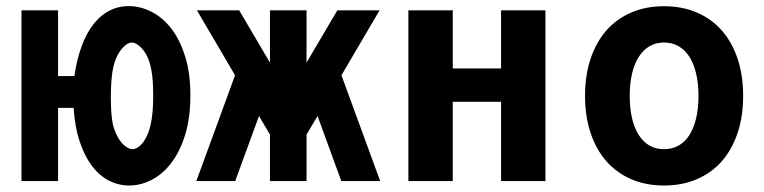

<svg xmlns="http://www.w3.org/2000/svg" viewBox="-20 -580 2448 615"><path d="M394 14.2Q359.4 14.2 328.6 -1.7Q297.9 -17.6 274.2 -49.1Q250.5 -80.6 235.1 -127Q219.7 -173.3 215.8 -234.4H166V0H48.8V-546.9H166V-336.4H218.3Q226.1 -391.1 242.2 -433.8Q258.3 -476.6 281.7 -505.4Q305.2 -534.2 335.7 -548.3Q366.2 -562.5 402.3 -560.1Q438.5 -557.6 472.2 -538.6Q505.9 -519.5 532 -484.1Q558.1 -448.7 574 -396.2Q589.8 -343.8 589.8 -274.4Q589.8 -202.1 573 -147.9Q556.2 -93.8 528.6 -57.9Q501 -22 465.8 -3.9Q430.7 14.2 394 14.2ZM404.3 -102.1Q415 -102.1 427.7 -112.5Q440.4 -123 450.2 -144Q460.9 -166.5 465.8 -198Q470.7 -229.5 470.7 -273.9Q470.7 -324.7 464.8 -355.7Q459 -386.7 448.2 -405.8Q444.3 -412.6 439 -419.4Q433.6 -426.3 427.5 -431.6Q421.4 -437 415 -440.4Q408.7 -443.8 402.3 -443.8Q391.6 -443.8 379.6 -433.3Q367.7 -422.9 357.9 -405.8Q345.2 -382.8 340.1 -349.9Q335 -316.9 335 -264.2Q335 -230 338.6 -199Q342.3 -168 356.9 -141.6Q368.2 -121.1 381.3 -111.6Q394.5 -102.1 404.3 -102.1Z M732.9 -338.9 610.8 -546.9H746.1L844.7 -379.4V-546.9H961.9V-379.4L1060.5 -546.9H1195.8L1073.7 -338.9L1197.8 0H1073.2L997.1 -208.5L961.9 -148.9V0H844.7V-148.9L809.6 -208.5L733.4 0H608.9Z M1288.1 -546.9H1430.2V-360.8H1585V-546.9H1727.1V0H1585V-253.9H1430.2V0H1288.1Z M2106.9 14.2Q2048.8 14.2 2002.2 -5.9Q1955.6 -25.9 1922.6 -63.2Q1889.6 -100.6 1871.8 -153.8Q1854 -207 1854 -272.9Q1854 -338.9 1871.8 -392.1Q1889.6 -445.3 1922.6 -482.7Q1955.6 -520 2002.2 -540Q2048.8 -560.1 2106.9 -560.1Q2165 -560.1 2211.9 -540Q2258.8 -520 2291.7 -482.7Q2324.7 -445.3 2342.5 -392.1Q2360.4 -338.9 2360.4 -272.9Q2360.4 -207 2342.5 -153.8Q2324.7 -100.6 2291.7 -63.2Q2258.8 -25.9 2211.9 -5.9Q2165 14.2 2106.9 14.2ZM2106.9 -102.1Q2132.8 -102.1 2153.3 -113.5Q2173.8 -125 2188 -147Q2202.1 -168.9 2209.7 -200.7Q2217.3 -232.4 2217.3 -272.9Q2217.3 -313 2209.7 -344.7Q2202.1 -376.5 2188 -398.4Q2173.8 -420.4 2153.3 -432.1Q2132.8 -443.8 2106.9 -443.8Q2081.1 -443.8 2060.8 -432.1Q2040.5 -420.4 2026.4 -398.4Q2012.2 -376.5 2004.6 -344.7Q1997.1 -313 1997.1 -272.9Q1997.1 -232.4 2004.6 -200.7Q2012.2 -168.9 2026.4 -147Q2040.5 -125 2060.8 -113.5Q2081.1 -102.1 2106.9 -102.1Z"/></svg>

Font: Hack
Style: Bold
Weight: 700
Monospace: yes
Designer: Christopher Simpkins
Foundry: Christopher Simpkins
Version: Version 2.017